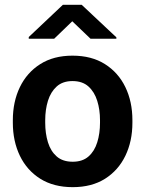

<svg xmlns="http://www.w3.org/2000/svg" viewBox="-20 -770 605 800"><path d="M33.5 -258.6V-269.2Q33.5 -346.2 62.8 -406.9Q92.1 -467.6 147.6 -502.8Q203 -538.1 282 -538.1Q361.7 -538.1 417.4 -502.8Q473.1 -467.6 502.4 -406.9Q531.7 -346.2 531.7 -269.2V-258.6Q531.7 -181.8 502.4 -121Q473.1 -60.3 417.7 -25.2Q362.2 9.8 283 9.8Q203.5 9.8 147.8 -25.2Q92.1 -60.3 62.8 -121Q33.5 -181.8 33.5 -258.6ZM168.4 -269.2V-258.6Q168.4 -214 179.8 -177Q191.3 -139.9 216.4 -118Q241.5 -96.1 283 -96.1Q323.7 -96.1 348.7 -118Q373.7 -139.9 385.2 -177Q396.7 -214 396.7 -258.6V-269.2Q396.7 -313.1 385.1 -350.1Q373.5 -387.1 348.5 -409.7Q323.5 -432.2 282 -432.2Q241.3 -432.2 216.3 -409.7Q191.3 -387.1 179.8 -350.1Q168.4 -313.1 168.4 -269.2ZM320.4 -750 464.9 -614.4V-608.6H357.2L281.1 -681.4L205.7 -608.6H99.8V-615.7L242 -750Z"/></svg>

Font: Vazirmatn
Style: Regular
Weight: 400
Designer: Saber Rastikerdar
Foundry: Saber Rastikerdar
Version: Version 33.003;September 2, 2022;FontCreator 14.0.0.2862 64-